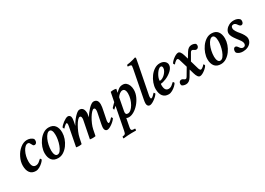

<svg xmlns="http://www.w3.org/2000/svg" viewBox="-5 -1561 3690 2671"><g transform="rotate(-30 1840.0 -226.0)"><path d="M154.3 5.9Q92.8 5.9 62 -35.2Q31.2 -76.2 31.2 -147.5Q31.2 -214.8 64.5 -280.3Q96.7 -346.7 149.9 -389.2Q203.1 -431.6 257.8 -431.6Q316.4 -431.6 355.5 -392.6Q359.4 -377.9 359.4 -367.2Q359.4 -345.7 348.6 -331.1Q337.9 -316.4 320.3 -316.4Q304.7 -316.4 296.9 -326.7Q289.1 -336.9 283.2 -350.6Q277.3 -364.3 269.5 -374.5Q261.7 -384.8 246.1 -384.8Q223.6 -384.8 202.6 -365.7Q181.6 -346.7 165 -314.5Q148.4 -282.2 138.7 -242.7Q128.9 -203.1 128.9 -162.1Q128.9 -60.5 191.4 -60.5Q219.7 -60.5 244.6 -79.1Q269.5 -97.7 287.1 -115.2Q289.1 -115.2 295.9 -106Q302.7 -96.7 302.7 -92.8Q294.9 -76.2 270.5 -52.7Q246.1 -29.3 214.8 -11.7Q183.6 5.9 154.3 5.9Z M513.7 5.9Q446.3 5.9 413.6 -35.2Q380.9 -76.2 380.9 -146.5Q380.9 -192.4 398.4 -242.2Q416 -292 446.8 -335Q477.5 -377.9 518.6 -404.8Q559.6 -431.6 606.4 -431.6Q672.9 -431.6 705.6 -390.1Q738.3 -348.6 738.3 -277.3Q738.3 -230.5 721.2 -180.7Q704.1 -130.9 673.3 -88.9Q642.6 -46.9 602.1 -20.5Q561.5 5.9 513.7 5.9ZM527.3 -41Q554.7 -41 575.7 -68.4Q596.7 -95.7 611.8 -136.7Q627 -177.7 634.3 -220.7Q641.6 -263.7 640.6 -294.9Q640.6 -337.9 628.9 -361.8Q617.2 -385.7 595.7 -385.7Q573.2 -385.7 552.2 -363.8Q531.2 -341.8 514.6 -304.7Q498 -267.6 488.3 -222.2Q478.5 -176.8 478.5 -130.9Q479.5 -88.9 492.2 -64.9Q504.9 -41 527.3 -41Z M1301.8 6.8Q1283.2 6.8 1271.5 -7.3Q1259.8 -21.5 1259.8 -46.9Q1259.8 -56.6 1261.7 -71.8Q1263.7 -86.9 1267.6 -108.4L1295.9 -247.1Q1304.7 -287.1 1304.7 -301.8Q1304.7 -322.3 1299.8 -332.5Q1294.9 -342.8 1281.2 -342.8Q1266.6 -342.8 1244.6 -319.3Q1222.7 -295.9 1199.7 -258.3Q1176.8 -220.7 1158.7 -178.2Q1140.6 -135.7 1132.8 -97.7L1113.3 0Q1100.6 2 1089.4 2.9Q1078.1 3.9 1068.4 3.9Q1055.7 3.9 1044.9 2.9Q1034.2 2 1023.4 0L1074.2 -256.8Q1078.1 -273.4 1079.6 -285.2Q1081.1 -296.9 1081.1 -303.7Q1081.1 -342.8 1056.6 -342.8Q1041 -342.8 1019.5 -318.8Q998 -294.9 976.1 -256.3Q954.1 -217.8 936 -174.8Q918 -131.8 910.2 -93.8L890.6 0Q879.9 2 868.7 3.4Q857.4 4.9 846.7 4.9Q836.9 4.9 825.7 3.4Q814.5 2 801.8 0L860.4 -302.7Q862.3 -313.5 863.3 -321.3Q864.3 -329.1 864.3 -334Q864.3 -357.4 854.5 -357.4Q846.7 -357.4 834 -348.6Q821.3 -339.8 809.6 -328.1Q797.9 -316.4 792 -308.6Q789.1 -308.6 782.7 -318.4Q776.4 -328.1 776.4 -332Q782.2 -343.8 798.3 -360.4Q814.5 -377 835.9 -393.1Q857.4 -409.2 878.9 -420.4Q900.4 -431.6 917 -431.6Q935.5 -431.6 947.8 -417.5Q960 -403.3 960 -378.9Q960 -369.1 958.5 -355Q957 -340.8 953.1 -321.3L941.4 -263.7Q956.1 -292 976.6 -321.3Q997.1 -350.6 1020 -375.5Q1043 -400.4 1064 -416Q1085 -431.6 1101.6 -431.6Q1173.8 -431.6 1173.8 -332Q1173.8 -321.3 1165 -272.5Q1179.7 -298.8 1200.7 -326.7Q1221.7 -354.5 1244.6 -378.4Q1267.6 -402.3 1289.6 -417Q1311.5 -431.6 1328.1 -431.6Q1398.4 -431.6 1398.4 -345.7Q1398.4 -328.1 1394.5 -301.8Q1390.6 -275.4 1382.8 -240.2L1357.4 -114.3Q1356.4 -110.4 1356 -104.5Q1355.5 -98.6 1355.5 -90.8Q1355.5 -66.4 1365.2 -66.4Q1379.9 -66.4 1398.4 -85Q1417 -103.5 1432.6 -119.1Q1434.6 -119.1 1441.4 -109.9Q1448.2 -100.6 1448.2 -96.7Q1442.4 -85 1425.8 -67.4Q1409.2 -49.8 1387.2 -33.2Q1365.2 -16.6 1342.3 -4.9Q1319.3 6.8 1301.8 6.8Z M1437.5 222.7Q1433.6 221.7 1433.6 214.8Q1433.6 196.3 1438.5 191.4Q1469.7 191.4 1482.4 175.8Q1488.3 167 1496.1 130.9L1565.4 -226.6L1523.4 -188.5Q1515.6 -199.2 1515.6 -212.9Q1515.6 -218.8 1520.5 -223.6Q1543 -247.1 1556.6 -261.2Q1570.3 -275.4 1575.2 -279.3L1604.5 -427.7Q1615.2 -429.7 1626.5 -431.2Q1637.7 -432.6 1648.4 -432.6Q1673.8 -432.6 1693.4 -425.8L1680.7 -368.2Q1707 -395.5 1732.9 -413.6Q1758.8 -431.6 1796.9 -431.6Q1830.1 -431.6 1852.5 -412.6Q1875 -393.6 1886.7 -361.8Q1898.4 -330.1 1898.4 -293Q1898.4 -238.3 1874.5 -185.1Q1850.6 -131.8 1813 -88.9Q1775.4 -45.9 1731.9 -20.5Q1688.5 4.9 1648.4 4.9Q1624 4.9 1610.4 -4.9L1585 127Q1582 139.6 1582 151.4Q1582 174.8 1599.6 179.7Q1612.3 183.6 1640.6 183.6Q1644.5 183.6 1644.5 192.4Q1644.5 207 1640.6 213.9H1568.4Q1538.1 213.9 1505.4 216.3Q1472.7 218.8 1437.5 222.7ZM1662.1 -46.9Q1687.5 -46.9 1712.4 -68.4Q1737.3 -89.8 1757.8 -125.5Q1778.3 -161.1 1790.5 -204.1Q1802.7 -247.1 1802.7 -291Q1802.7 -323.2 1791 -344.2Q1779.3 -365.2 1754.9 -365.2Q1732.4 -365.2 1709 -347.7Q1685.5 -330.1 1668.9 -304.7L1629.9 -99.6Q1620.1 -46.9 1662.1 -46.9Z M1984.4 6.8Q1965.8 6.8 1954.1 -7.3Q1942.4 -21.5 1942.4 -46.9Q1942.4 -57.6 1944.3 -73.2Q1946.3 -88.9 1950.2 -108.4L2036.1 -550.8Q2042 -582 2042 -593.8Q2042 -613.3 1988.3 -613.3Q1985.4 -613.3 1985.4 -620.1Q1985.4 -632.8 1993.2 -640.6Q2013.7 -642.6 2041 -647.9Q2068.4 -653.3 2094.7 -660.6Q2121.1 -668 2136.7 -673.8Q2144.5 -668.9 2144.5 -654.3Q2144.5 -646.5 2129.9 -574.2L2040 -114.3Q2039.1 -109.4 2038.6 -103.5Q2038.1 -97.7 2038.1 -90.8Q2038.1 -66.4 2047.9 -66.4Q2062.5 -66.4 2081.1 -85Q2099.6 -103.5 2115.2 -119.1Q2117.2 -119.1 2124 -109.9Q2130.9 -100.6 2130.9 -96.7Q2125 -85 2108.4 -67.4Q2091.8 -49.8 2069.8 -33.2Q2047.9 -16.6 2024.9 -4.9Q2002 6.8 1984.4 6.8Z M2288.1 5.9Q2227.5 5.9 2196.3 -34.7Q2165 -75.2 2165 -148.4Q2165 -194.3 2183.1 -244.1Q2201.2 -293.9 2232.4 -336.4Q2263.7 -378.9 2304.7 -405.3Q2345.7 -431.6 2391.6 -431.6Q2438.5 -431.6 2467.3 -407.7Q2496.1 -383.8 2496.1 -349.6Q2496.1 -304.7 2450.2 -261.7Q2403.3 -219.7 2350.6 -198.2Q2297.9 -176.8 2266.6 -176.8Q2262.7 -176.8 2262.7 -154.3Q2262.7 -60.5 2325.2 -60.5Q2353.5 -60.5 2378.4 -79.1Q2403.3 -97.7 2420.9 -115.2Q2422.9 -115.2 2429.7 -106Q2436.5 -96.7 2436.5 -92.8Q2428.7 -76.2 2404.3 -52.7Q2379.9 -29.3 2348.6 -11.7Q2317.4 5.9 2288.1 5.9ZM2275.4 -218.8Q2295.9 -218.8 2318.4 -231Q2340.8 -243.2 2360.4 -263.2Q2379.9 -283.2 2392.6 -306.6Q2405.3 -330.1 2405.3 -351.6Q2405.3 -366.2 2399.4 -375.5Q2393.6 -384.8 2381.8 -384.8Q2364.3 -384.8 2345.2 -368.2Q2326.2 -351.6 2309.1 -325.7Q2292 -299.8 2281.7 -272.5Q2271.5 -245.1 2271.5 -222.7Q2271.5 -218.8 2275.4 -218.8Z M2567.4 5.9Q2529.3 5.9 2503.9 -12.7Q2497.1 -25.4 2497.1 -39.1Q2497.1 -57.6 2508.3 -71.3Q2519.5 -85 2538.1 -85Q2553.7 -85 2569.3 -73.2Q2585 -60.5 2596.7 -60.5Q2612.3 -60.5 2624 -82L2695.3 -202.1L2657.2 -328.1Q2648.4 -359.4 2632.8 -359.4Q2623 -359.4 2609.9 -350.6Q2596.7 -341.8 2585.4 -330.6Q2574.2 -319.3 2569.3 -311.5Q2566.4 -311.5 2559.6 -320.3Q2552.7 -329.1 2552.7 -333Q2555.7 -343.8 2570.3 -360.4Q2585 -377 2605.5 -393.1Q2626 -409.2 2647.9 -420.4Q2669.9 -431.6 2687.5 -431.6Q2724.6 -431.6 2748 -351.6L2765.6 -291L2815.4 -373Q2850.6 -431.6 2902.3 -431.6Q2938.5 -431.6 2965.8 -413.1Q2972.7 -400.4 2972.7 -386.7Q2972.7 -368.2 2960.9 -354.5Q2949.2 -340.8 2930.7 -340.8Q2916 -340.8 2900.4 -353.5Q2884.8 -365.2 2873 -365.2Q2856.4 -365.2 2844.7 -343.8L2782.2 -235.4L2822.3 -97.7Q2826.2 -85.9 2833 -77.1Q2839.8 -68.4 2846.7 -68.4Q2856.4 -68.4 2869.6 -76.7Q2882.8 -85 2894.5 -96.2Q2906.2 -107.4 2910.2 -115.2Q2913.1 -115.2 2919.9 -106.4Q2926.8 -97.7 2926.8 -93.8Q2923.8 -83 2909.2 -66.4Q2894.5 -49.8 2874 -33.7Q2853.5 -17.6 2831.5 -6.3Q2809.6 4.9 2792 4.9Q2754.9 4.9 2731.4 -76.2L2710.9 -147.5L2654.3 -52.7Q2618.2 5.9 2567.4 5.9Z M3128.9 5.9Q3061.5 5.9 3028.8 -35.2Q2996.1 -76.2 2996.1 -146.5Q2996.1 -192.4 3013.7 -242.2Q3031.2 -292 3062 -335Q3092.8 -377.9 3133.8 -404.8Q3174.8 -431.6 3221.7 -431.6Q3288.1 -431.6 3320.8 -390.1Q3353.5 -348.6 3353.5 -277.3Q3353.5 -230.5 3336.4 -180.7Q3319.3 -130.9 3288.6 -88.9Q3257.8 -46.9 3217.3 -20.5Q3176.8 5.9 3128.9 5.9ZM3142.6 -41Q3169.9 -41 3190.9 -68.4Q3211.9 -95.7 3227.1 -136.7Q3242.2 -177.7 3249.5 -220.7Q3256.8 -263.7 3255.9 -294.9Q3255.9 -337.9 3244.1 -361.8Q3232.4 -385.7 3210.9 -385.7Q3188.5 -385.7 3167.5 -363.8Q3146.5 -341.8 3129.9 -304.7Q3113.3 -267.6 3103.5 -222.2Q3093.8 -176.8 3093.8 -130.9Q3094.7 -88.9 3107.4 -64.9Q3120.1 -41 3142.6 -41Z M3480.5 6.8Q3421.9 6.8 3387.7 -27.3Q3380.9 -37.1 3380.9 -52.7Q3380.9 -75.2 3391.1 -90.3Q3401.4 -105.5 3417 -105.5Q3430.7 -105.5 3441.9 -94.7Q3453.1 -84 3460 -72.3Q3466.8 -59.6 3480 -49.3Q3493.2 -39.1 3509.8 -39.1Q3529.3 -39.1 3540 -50.8Q3550.8 -62.5 3550.8 -82Q3550.8 -110.4 3520.5 -149.4Q3501 -175.8 3479.5 -204.1Q3458 -232.4 3443.8 -260.3Q3429.7 -288.1 3429.7 -311.5Q3429.7 -342.8 3450.2 -370.6Q3470.7 -398.4 3504.9 -416Q3539.1 -433.6 3580.1 -433.6Q3638.7 -433.6 3671.9 -400.4Q3679.7 -387.7 3679.7 -372.1Q3679.7 -349.6 3669.4 -335.4Q3659.2 -321.3 3642.6 -321.3Q3622.1 -321.3 3600.6 -354.5Q3579.1 -387.7 3550.8 -387.7Q3511.7 -387.7 3511.7 -343.8Q3511.7 -322.3 3530.3 -292.5Q3548.8 -262.7 3572.3 -237.3Q3594.7 -210.9 3613.8 -177.2Q3632.8 -143.6 3632.8 -115.2Q3632.8 -80.1 3612.8 -52.2Q3592.8 -24.4 3558.1 -8.8Q3523.4 6.8 3480.5 6.8Z"/></g></svg>

Font: Crimson Text SemiBold
Style: Italic
Weight: 600
Italic angle: -11°
Designer: Sebastian Kosch
Foundry: Sebastian Kosch
Version: Version 1.100; ttfautohint (v1.8.4)